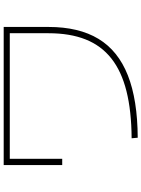

<svg xmlns="http://www.w3.org/2000/svg" viewBox="117 -865 766 1040"><g transform="rotate(-90 500.0 -345.0)"><path d="M271 -15Q419 -16 526.5 -43Q634 -70 703.5 -125Q773 -180 806.5 -264.5Q840 -349 840 -465V-675H160V-391H126V-708H874V-465Q874 -301 809.5 -194.5Q745 -88 612 -35.5Q479 17 274 18Z"/></g></svg>

Font: M PLUS 2 Thin ExtraLight
Style: Regular
Weight: 250
Version: Version 1.001